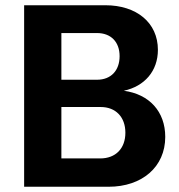

<svg xmlns="http://www.w3.org/2000/svg" viewBox="-20 -712 682 732"><path d="M72 0H394C522 0 610 -76 610 -190C610 -287 549 -353 452 -366C531 -383 582 -441 582 -522C582 -626 500 -692 382 -692H72ZM214 -108V-304H364C421 -304 458 -266 458 -206C458 -146 421 -108 362 -108ZM214 -408V-586H350C403 -586 436 -552 436 -498C436 -443 403 -408 350 -408Z"/></svg>

Font: Ronzino
Style: Bold
Weight: 700
Designer: Nunzio Mazzaferro
Foundry: Collletttivo
Version: Version 1.000;Glyphs 3.3 (3337)